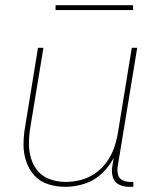

<svg xmlns="http://www.w3.org/2000/svg" viewBox="-20 -715 616 743"><path d="M233 8Q269 8 306 -3.5Q343 -15 372.5 -42Q402 -69 420 -104L414 -68Q411 -48 417 -28.5Q423 -9 441 -0.5Q459 8 480 8H496V-11H483Q468 -11 454.5 -17.5Q441 -24 437 -38.5Q433 -53 435 -68L511 -530H490L436 -199Q431 -170 421 -141.5Q411 -113 392.5 -87.5Q374 -62 348 -44Q322 -26 292.5 -18.5Q263 -11 234 -11Q204 -11 175.5 -20.5Q147 -30 128 -51.5Q109 -73 100.5 -101Q92 -129 92 -159.5Q92 -190 97 -220L148 -530H127L77 -223Q71 -189 71 -155Q71 -121 81.5 -90Q92 -59 113.5 -35.5Q135 -12 167 -2Q199 8 233 8ZM195 -676H495V-695H195Z"/></svg>

Font: Iosevka Sparkle Thin
Style: Italic
Weight: 100
Italic angle: -9°
Designer: Belleve Invis
Foundry: Belleve Invis
Version: Version 4.5.0; ttfautohint (v1.8.3)